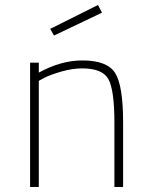

<svg xmlns="http://www.w3.org/2000/svg" viewBox="-20 -752 613 772"><path d="M136 0H101V-500H136V-460Q225 -509 311 -509Q411 -509 443 -458.5Q475 -408 475 -260V0H440V-258Q440 -390 416 -433.5Q392 -477 311 -477Q271 -477 227.5 -464.5Q184 -452 160 -440L136 -427ZM182 -636 374 -732 390 -701 197 -609Z"/></svg>

Font: TitilliumText22L Th
Style: Thin
Weight: 100
Designer: Campivisivi
Foundry: Campivisivi
Version: 1.000